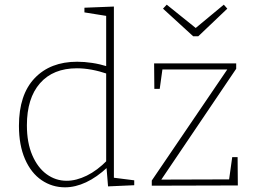

<svg xmlns="http://www.w3.org/2000/svg" viewBox="-20 -794 1087 821"><path d="M258 7Q203 7 158 -23.5Q113 -54 87 -113.5Q61 -173 61 -256Q61 -389 128 -459.5Q195 -530 310 -530Q341 -530 374 -525Q407 -520 443 -509L434 -504V-733L441 -725L341 -741V-761L467 -766V-25L459 -35L554 -23V-2L442 3L435 -83L440 -79Q394 -36 348 -14.5Q302 7 258 7ZM265 -21Q306 -21 351 -43Q396 -65 439 -109L434 -94V-488L440 -478Q369 -502 309 -502Q207 -502 151 -438Q95 -374 95 -258Q95 -184 118 -130.5Q141 -77 179.5 -49Q218 -21 265 -21ZM996 -122 997 -1 629 0V-22L958 -506L964 -497H663L676 -508L663 -414H640L639 -523H990V-500L663 -16L659 -26L971 -27L958 -15L973 -122ZM937 -774 952 -757 828 -639H806L677 -757L693 -774L826 -667H808Z"/></svg>

Font: Bitter Thin ExtraLight
Style: Regular
Weight: 250
Version: Version 2.002